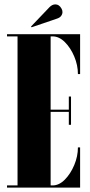

<svg xmlns="http://www.w3.org/2000/svg" viewBox="-20 -856 410 876"><path d="M12 0V-10H60V-690H12V-700H345.5V-518H335.5Q335.5 -558.5 318.8 -598.2Q302 -638 275.8 -664Q249.5 -690 220 -690H211V-355.5H294V-415.5H304V-286.5H294V-345.5H211V-10H220Q249.5 -10 275.8 -36.5Q302 -63 318.8 -103Q335.5 -143 335.5 -183.5H345.5V0ZM124 -731.5 121.5 -735 206 -823.5Q218.5 -836 232.5 -836Q250 -836 260.5 -817Q265 -809.5 265 -801Q265 -792 259 -783.5Q253 -775 238.5 -770.5Z"/></svg>

Font: Imbue 100pt Black
Style: Regular
Weight: 900
Designer: Tyler Finck
Foundry: Etcetera Type Company
Version: Version 1.102; ttfautohint (v1.8.3)